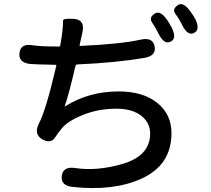

<svg xmlns="http://www.w3.org/2000/svg" viewBox="-20 -866 1040 945"><path d="M338 54Q278 48 284 0Q290 -48 350 -39Q456 -23 579 -58Q719 -98 719 -208Q719 -261 677 -295Q632 -331 553 -331Q464 -331 388.5 -300.5Q313 -270 284 -234Q266 -212 250 -188Q229 -157 187 -181Q145 -206 172 -259Q206 -323 257 -542Q258 -547 253 -547Q151 -549 129 -551Q69 -558 76 -606Q82 -654 142 -643Q178 -637 271 -637Q276 -637 277 -644L280 -663Q285 -692 288 -721Q291 -750 290 -763.5Q289 -777 344 -773Q399 -769 386 -708L372 -645Q371 -640 376 -640Q575 -649 673 -671Q732 -684 741 -638Q750 -591 690 -581Q548 -557 362 -549Q353 -549 351 -540Q320 -405 299 -345Q297 -340 301 -343Q417 -416 564 -416Q684 -416 754 -359.5Q824 -303 824 -211Q824 -54 677 13Q539 76 338 54ZM820 -661Q788 -645 761 -699Q746 -730 729 -754.5Q712 -779 740 -798Q768 -818 802 -769Q813 -753 825 -730Q852 -677 820 -661ZM935 -704Q904 -688 877 -742Q862 -773 844 -796.5Q826 -820 854 -840Q881 -860 916 -811Q935 -785 941 -773Q967 -719 935 -704Z"/></svg>

Font: Resource Han Rounded TW Medium
Style: Regular
Weight: 500
Designer: Cyano Hao (round all glyphs); Ryoko NISHIZUKA 西塚涼子 (kana, bopomofo & ideographs); Paul D. Hunt (Latin, Greek & Cyrillic)
Foundry: Cyano Hao
Version: 0.990